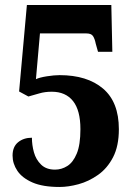

<svg xmlns="http://www.w3.org/2000/svg" viewBox="-20 -734 533 764"><path d="M217 10Q150 10 109 -8Q68 -26 49 -54.5Q30 -83 30 -115Q30 -150 52 -168Q74 -186 107 -186Q107 -157 115 -128Q123 -99 143.5 -79Q164 -59 199 -59Q225 -59 248 -73.5Q271 -88 285.5 -123Q300 -158 300 -220Q300 -295 270.5 -332Q241 -369 186 -369Q159 -369 137 -362.5Q115 -356 93 -350L56 -370L87 -714H423L427 -528H370L361 -560Q357 -580 350 -590.5Q343 -601 324 -601H139L123 -419Q138 -426 167 -430.5Q196 -435 217 -435Q327 -435 390 -381.5Q453 -328 453 -220Q453 -153 430 -108.5Q407 -64 370 -38Q333 -12 292.5 -1Q252 10 217 10Z"/></svg>

Font: Noto Serif Lao Condensed ExtraBold
Style: Regular
Weight: 800
Width: 3
Designer: Monotype Design Team
Foundry: Monotype Imaging Inc.
Version: Version 2.003; ttfautohint (v1.8.4.7-5d5b)